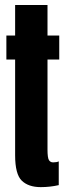

<svg xmlns="http://www.w3.org/2000/svg" viewBox="-20 -742 262 768"><path d="M143 6.5Q180 6.5 215 -1.5V-96.5Q207 -92.5 192.5 -92.5Q181.5 -92.5 175.8 -101.5Q170 -110.5 170 -144V-504H217V-600H170V-722H40.5V-600H5.5V-504H40.5V-121Q40.5 -45 67.2 -19.2Q94 6.5 143 6.5Z"/></svg>

Font: Anybody UltraCondensed
Style: Bold
Weight: 700
Width: 1
Version: Version 1.113;gftools[0.9.25]